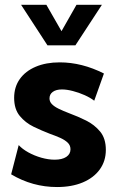

<svg xmlns="http://www.w3.org/2000/svg" viewBox="-20 -752 477 782"><path d="M25.4 -42 56.2 -161.1Q70.8 -145 95.5 -131.3Q120.1 -117.7 148.7 -109.6Q177.2 -101.6 202.6 -101.6Q232.9 -101.6 250 -113Q267.1 -124.5 267.1 -144Q267.1 -160.2 255.6 -171.1Q244.1 -182.1 224.9 -190.7Q205.6 -199.2 182.1 -207.5Q150.4 -219.7 116.9 -235.8Q83.5 -252 60.5 -279.8Q37.6 -307.6 37.6 -353.5Q37.6 -397.5 60.5 -429.9Q83.5 -462.4 125.5 -480.2Q167.5 -498 223.1 -498Q313.5 -498 403.3 -452.6L363.8 -341.8Q348.1 -354 324.7 -364.5Q301.3 -375 276.6 -381.3Q252 -387.7 232.4 -387.7Q208.5 -387.7 195.1 -377.9Q181.6 -368.2 181.6 -351.1Q181.6 -338.4 190.9 -328.4Q200.2 -318.4 218.5 -309.3Q236.8 -300.3 263.7 -290Q296.9 -277.8 330.8 -261Q364.7 -244.1 387.9 -216.1Q411.1 -188 411.1 -141.6Q411.1 -96.2 386.5 -62Q361.8 -27.8 317.1 -9Q272.5 9.8 212.4 9.8Q112.3 9.8 25.4 -42ZM287.1 -567.4H173.3L65.9 -732.4H168.9L230.5 -625L291.5 -732.4H395Z"/></svg>

Font: Kumbh Sans
Style: Bold
Weight: 700
Version: Version 1.005